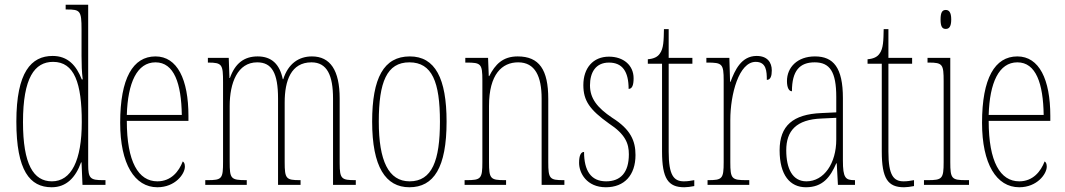

<svg xmlns="http://www.w3.org/2000/svg" viewBox="-20 -780 4494 810"><path d="M198 10C260 10 299 -31 322 -95H324L328 0H425V-20H415C361 -20 352 -27 352 -86V-760H257V-740H262C318 -740 324 -735 324 -656V-544C324 -509 325 -476 329 -445H325C302 -504 266 -544 202 -544C112 -544 49 -476 49 -267C49 -60 106 10 198 10ZM199 -15C121 -15 77 -87 77 -265C77 -452 126 -519 204 -519C294 -519 325 -429 325 -265C325 -103 281 -15 199 -15Z M644 10C719 10 760 -46 760 -77C760 -90 756 -96 751 -99C735 -57 702 -15 644 -15C564 -15 515 -97 515 -270H775V-291C775 -445 728 -542 636 -542C541 -542 487 -450 487 -262C487 -88 548 10 644 10ZM747 -295H515C519 -431 558 -517 636 -517C715 -517 745 -427 747 -295Z M846 0H1021V-20H1019C953 -20 949 -26 949 -98V-333C949 -430 982 -517 1065 -517C1127 -517 1153 -472 1153 -364V0H1248V-20H1245C1187 -20 1181 -26 1181 -96V-348C1181 -440 1208 -517 1294 -517C1360 -517 1385 -462 1385 -364V0H1481V-20H1479C1421 -20 1413 -25 1413 -91V-364C1413 -484 1373 -542 1296 -542C1241 -542 1196 -512 1175 -446H1173C1160 -509 1126 -542 1067 -542C1010 -542 972 -513 950 -451H948L945 -536H857V-516H859C918 -516 921 -507 921 -432V-98C921 -26 917 -20 855 -20H846Z M1707 10C1810 10 1864 -73 1864 -267C1864 -449 1816 -542 1709 -542C1599 -542 1550 -451 1550 -267C1550 -76 1607 10 1707 10ZM1708 -15C1619 -15 1578 -102 1578 -267C1578 -434 1612 -517 1707 -517C1803 -517 1836 -434 1836 -267C1836 -103 1803 -15 1708 -15Z M1940 0H2115V-20H2109C2049 -20 2043 -26 2043 -96V-333C2043 -467 2098 -517 2166 -517C2238 -517 2265 -457 2265 -364V0H2361V-20H2357C2299 -20 2293 -26 2293 -96V-363C2293 -486 2255 -542 2164 -542C2101 -542 2069 -508 2044 -459H2042L2039 -536H1943V-516H1948C2009 -516 2015 -511 2015 -441V-96C2015 -26 2009 -20 1948 -20H1940Z M2536 10C2614 10 2661 -41 2661 -126C2661 -185 2641 -234 2563 -283C2499 -326 2469 -365 2469 -420C2469 -473 2492 -516 2549 -516C2606 -516 2632 -478 2632 -405C2647 -405 2653 -421 2653 -450C2653 -504 2611 -541 2549 -541C2482 -541 2441 -493 2441 -421C2441 -355 2468 -317 2549 -259C2619 -213 2633 -174 2633 -129C2633 -52 2598 -15 2537 -15C2473 -15 2444 -60 2444 -139C2431 -139 2423 -125 2423 -93C2423 -50 2455 10 2536 10Z M2867 10C2878 10 2894 8 2909 5V-20C2892 -17 2881 -15 2865 -15C2823 -15 2801 -40 2801 -140V-511H2901V-536H2801V-657H2781C2780 -610 2780 -575 2763 -553C2754 -540 2738 -532 2713 -530V-511H2773V-141C2773 -26 2799 10 2867 10Z M2965 0H3141V-20H3130C3067 -20 3061 -25 3061 -96V-274C3061 -382 3097 -519 3168 -519C3213 -519 3215 -480 3215 -443C3231 -443 3236 -460 3236 -483C3236 -517 3217 -544 3172 -544C3107 -544 3080 -483 3062 -435H3060L3057 -536H2960V-516H2963C3027 -516 3033 -511 3033 -440V-96C3033 -25 3027 -20 2966 -20H2965Z M3380 10C3451 10 3483 -33 3508 -91H3510L3515 0H3587V-20H3585C3547 -20 3536 -29 3536 -103V-366C3536 -495 3496 -542 3418 -542C3344 -542 3300 -496 3300 -438C3300 -411 3308 -395 3321 -395C3321 -482 3354 -517 3417 -517C3481 -517 3508 -477 3508 -371V-306L3445 -303C3326 -298 3269 -250 3269 -146C3269 -41 3313 10 3380 10ZM3382 -15C3323 -15 3297 -69 3297 -146C3297 -228 3339 -276 3446 -280L3508 -283V-191C3508 -92 3457 -15 3382 -15Z M3794 10C3805 10 3821 8 3836 5V-20C3819 -17 3808 -15 3792 -15C3750 -15 3728 -40 3728 -140V-511H3828V-536H3728V-657H3708C3707 -610 3707 -575 3690 -553C3681 -540 3665 -532 3640 -530V-511H3700V-141C3700 -26 3726 10 3794 10Z M3970 -658C3983 -658 3993 -666 3993 -698C3993 -729 3983 -738 3970 -738C3956 -738 3948 -729 3948 -698C3948 -666 3956 -658 3970 -658ZM3878 0H4068V-20H4055C3995 -20 3989 -26 3989 -96V-536H3893V-516H3899C3957 -516 3961 -508 3961 -437V-96C3961 -26 3955 -20 3894 -20H3878Z M4280 10C4355 10 4396 -46 4396 -77C4396 -90 4392 -96 4387 -99C4371 -57 4338 -15 4280 -15C4200 -15 4151 -97 4151 -270H4411V-291C4411 -445 4364 -542 4272 -542C4177 -542 4123 -450 4123 -262C4123 -88 4184 10 4280 10ZM4383 -295H4151C4155 -431 4194 -517 4272 -517C4351 -517 4381 -427 4383 -295Z"/></svg>

Font: Noto Serif Sinhala ExtraCondensed Thin
Style: Regular
Weight: 100
Width: 2
Designer: Jelle Bosma - Monotype Design Team
Foundry: Monotype Imaging Inc.
Version: Version 2.007